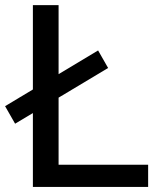

<svg xmlns="http://www.w3.org/2000/svg" viewBox="-47 -739 620 759"><path d="M538.6 0V-87.9H184.6V-353L380.4 -470.2L340.8 -539.6L184.6 -445.8V-718.8H83V-385.3L-26.9 -319.3L12.7 -250L83 -292V0Z"/></svg>

Font: Winston
Style: Regular
Weight: 400
Designer: Vernon Adams, Kim Jin-seong, David Berlow, Cristiano Sobral
Foundry: The Winston Project Authors
Version: Version 3.004